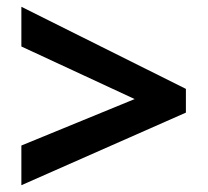

<svg xmlns="http://www.w3.org/2000/svg" viewBox="-20 -645 612 566"><path d="M43 -216 377 -353 43 -508V-625L528 -383V-313L43 -99Z"/></svg>

Font: Noto Sans Bassa Vah
Style: Regular
Weight: 400
Designer: Monotype Design Team
Foundry: Monotype Imaging Inc.
Version: Version 2.002